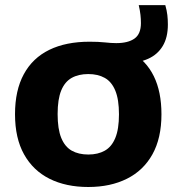

<svg xmlns="http://www.w3.org/2000/svg" viewBox="-20 -718 688 748"><path d="M324 10.5Q237 10.5 173 -21.5Q109 -53.5 73.8 -116.5Q38.5 -179.5 38.5 -273Q38.5 -366 72.8 -429Q107 -492 172 -523.8Q237 -555.5 329 -555.5Q363.5 -555.5 388.5 -552.8Q413.5 -550 433 -550Q479 -550 504 -567.8Q529 -585.5 529 -628Q529 -644 527.2 -660.2Q525.5 -676.5 520.5 -698H624Q630 -677 632 -659.2Q634 -641.5 634 -622.5Q634 -572 614 -538.8Q594 -505.5 557.2 -489Q520.5 -472.5 470.5 -472.5L490.5 -515.5Q609 -447.5 609 -273Q609 -180 574 -117Q539 -54 474.8 -21.8Q410.5 10.5 324 10.5ZM324 -116Q361.5 -116 388.2 -131Q415 -146 429.2 -180.5Q443.5 -215 443.5 -272.5Q443.5 -330.5 429.2 -365Q415 -399.5 388.2 -414.5Q361.5 -429.5 324 -429.5Q286 -429.5 259.2 -414.5Q232.5 -399.5 218.5 -365.5Q204.5 -331.5 204.5 -273.5Q204.5 -215.5 218.5 -181Q232.5 -146.5 259.2 -131.2Q286 -116 324 -116Z"/></svg>

Font: Encode Sans SemiExpanded
Style: Bold
Weight: 700
Width: 6
Designer: Multiple Designers
Foundry: Impallari Type
Version: Version 3.002